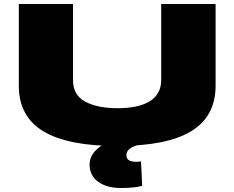

<svg xmlns="http://www.w3.org/2000/svg" viewBox="-20 -720 1172 960"><path d="M74 -292V-700H345V-320Q345 -244 406.5 -211.5Q468 -179 568 -179Q674 -179 730 -214.5Q786 -250 786 -320V-700H1058V-292Q1058 -138 936 -64Q814 10 566 10Q318 10 196 -64Q74 -138 74 -292ZM584 220Q514 220 471 189Q428 158 428 103Q428 71 446.5 46Q465 21 492.5 5.5Q520 -10 547 -16L689 0Q649 9 630.5 22.5Q612 36 612 55Q612 74 625 81.5Q638 89 661 89Q668 89 674 88.5Q680 88 685 87L691 209Q654 220 584 220Z"/></svg>

Font: Georama ExtraExtended ExtraBold
Style: Regular
Weight: 800
Width: 8
Designer: Jean-Baptiste Levee
Foundry: Production Type
Version: Version 1.000